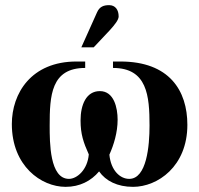

<svg xmlns="http://www.w3.org/2000/svg" viewBox="-20 -712 773 746"><path d="M419 -473V-448C552 -448 561 -340 561 -224C561 -145 550 -17 482 -17C447 -17 411 -49 405 -111C422 -149 437 -197 437 -247C437 -293 423 -358 368 -358C315 -358 293 -305 293 -244C293 -191 304 -159 325 -112C320 -52 279 -17 248 -17C173 -17 173 -158 173 -224C173 -340 178 -448 311 -448V-473H277C101 -473 26 -349 26 -230C26 -67 140 14 235 14C290 14 334 -9 365 -46C391 -9 436 14 497 14C592 14 708 -65 708 -227C708 -360 638 -473 448 -473ZM296 -528H344L407 -595C426 -616 441 -635 441 -648C441 -674 428 -692 404 -692C384 -692 367 -687 357 -664Z"/></svg>

Font: XITS
Style: Bold
Weight: 700
Designer: MicroPress Inc., with final additions and corrections provided by Coen Hoffman, Elsevier (retired)
Version: Version 1.302